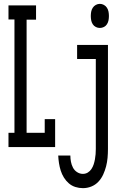

<svg xmlns="http://www.w3.org/2000/svg" viewBox="-20 -763 640 996"><path d="M24 0V-74H55V-662H24V-735H167V-661H118V-74H212V-145H266V0ZM498 -618Q487 -618 477 -623Q467 -628 461 -637.5Q455 -647 453 -658Q451 -669 451 -680Q451 -691 453 -702Q455 -713 461 -722.5Q467 -732 477 -737.5Q487 -743 498 -743Q509 -743 519 -737.5Q529 -732 535 -722.5Q541 -713 543 -702Q545 -691 545 -680Q545 -669 543 -658Q541 -647 535 -637.5Q529 -628 519 -623Q509 -618 498 -618ZM410 213Q390 213 371 207Q352 201 337 188Q322 175 311.5 158Q301 141 295 122Q289 103 286 83.5Q283 64 282 44H345Q345 60 348 76Q351 92 358.5 106.5Q366 121 380 130Q394 139 410 139Q424 139 435.5 132Q447 125 454.5 113.5Q462 102 466 89.5Q470 77 472.5 63.5Q475 50 476 36.5Q477 23 477 10V-457H380V-530H540V10Q540 33 538 55.5Q536 78 530.5 99.5Q525 121 515.5 142Q506 163 490.5 179.5Q475 196 454 204.5Q433 213 410 213Z"/></svg>

Font: Iosevka Slab Extended
Style: Regular
Weight: 400
Width: 7
Monospace: yes
Designer: Belleve Invis
Foundry: Belleve Invis
Version: Version 11.1.1; ttfautohint (v1.8.3)